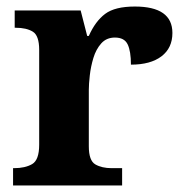

<svg xmlns="http://www.w3.org/2000/svg" viewBox="-20 -568 563 588"><path d="M20 0V-53H23Q57 -53 78.5 -65.5Q100 -78 100 -125V-415Q100 -459 80.5 -471Q61 -483 28 -483H25V-536H227L247 -458H252Q272 -503 302 -525.5Q332 -548 393 -548Q508 -548 508 -467Q508 -421 474.5 -395.5Q441 -370 381 -370Q381 -411 371 -432Q361 -453 332 -453Q306 -453 290 -435Q274 -417 266 -390.5Q258 -364 255 -337Q252 -310 252 -293V-120Q252 -76 272 -64.5Q292 -53 322 -53H354V0Z"/></svg>

Font: Noto Serif Yezidi
Style: Bold
Weight: 700
Designer: Dalton Maag Ltd
Foundry: Dalton Maag Ltd
Version: Version 1.001; ttfautohint (v1.8.4.7-5d5b)